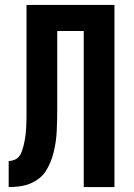

<svg xmlns="http://www.w3.org/2000/svg" viewBox="-20 -755 540 775"><path d="M318 0V-630H211V-311Q211 -290 210.5 -268.5Q210 -247 209 -226Q208 -205 205 -184Q202 -163 197 -142Q192 -121 184 -101.5Q176 -82 164.5 -64Q153 -46 135.5 -33Q118 -20 98 -12.5Q78 -5 57 -2.5Q36 0 15 0V-105Q26 -105 37.5 -109.5Q49 -114 56.5 -123Q64 -132 68 -143.5Q72 -155 75 -166.5Q78 -178 80 -189.5Q82 -201 83.5 -213Q85 -225 85.5 -237Q86 -249 86.5 -260.5Q87 -272 87 -284Q87 -296 87 -308V-735H442V0Z"/></svg>

Font: Iosevka Extrabold
Style: Regular
Weight: 800
Monospace: yes
Designer: Belleve Invis
Foundry: Belleve Invis
Version: Version 32.5.0; ttfautohint (v1.8.4)